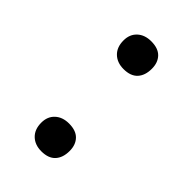

<svg xmlns="http://www.w3.org/2000/svg" viewBox="-132 -409 464 464"><g transform="rotate(45 100.0 -177.0)"><path d="M101 11Q79 11 65.5 -2Q52 -15 52 -38Q52 -59 65.5 -71.5Q79 -84 101 -84Q125 -84 137 -71.5Q149 -59 149 -38Q149 -15 137 -2Q125 11 101 11ZM101 -270Q79 -270 65.5 -283Q52 -296 52 -319Q52 -340 65.5 -352.5Q79 -365 101 -365Q125 -365 137 -352.5Q149 -340 149 -319Q149 -296 137 -283Q125 -270 101 -270Z"/></g></svg>

Font: Cormorant Medium
Style: Regular
Weight: 500
Designer: Christian Thalmann (Catharsis Fonts)
Foundry: Catharsis Fonts
Version: Version 4.000